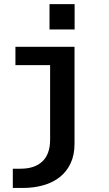

<svg xmlns="http://www.w3.org/2000/svg" viewBox="-20 -732 540 952"><path d="M43.5 200V104.5H82Q116.5 104.5 143.2 95.8Q170 87 189.2 69.2Q208.5 51.5 218.5 24.2Q228.5 -3 228.5 -39.5V-409H56.5V-500H349.5V-18.5Q349.5 36.5 330.2 77.5Q311 118.5 276.8 145.8Q242.5 173 195.2 186.5Q148 200 91.5 200ZM225.5 -711.5H350V-586H225.5Z"/></svg>

Font: Trispace Thin Medium
Style: Regular
Weight: 500
Version: Version 1.210